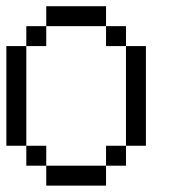

<svg xmlns="http://www.w3.org/2000/svg" viewBox="-20 -582 540 602"><path d="M125 -62.5H312.5V0H125V-62.5H62.5V-125H125ZM312.5 -125H375V-62.5H312.5ZM0 -437.5H62.5V-125H0ZM375 -437.5H437.5V-125H375ZM62.5 -500H125V-437.5H62.5ZM312.5 -500H375V-437.5H312.5V-500H125V-562.5H312.5Z"/></svg>

Font: HE실루아
Style: regular
Weight: 500
Monospace: yes
Designer: Taeyun An (WindowsTiger)
Version: v1